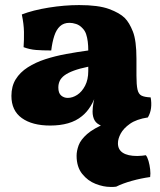

<svg xmlns="http://www.w3.org/2000/svg" viewBox="-20 -488 629 757"><path d="M383 9Q361 1 353 -13.5Q345 -28 345 -48Q345 -63 348.5 -83.5Q352 -104 359 -123L363 -129Q352 -93 337 -69Q322 -45 303 -30Q280 -11 248.5 -2Q217 7 178 7Q107 7 66 -22.5Q25 -52 25 -110Q25 -148 42 -175.5Q59 -203 89.5 -222.5Q120 -242 158.5 -254.5Q197 -267 240.5 -275Q284 -283 328 -289Q328 -308 326 -324Q324 -340 319.5 -353.5Q315 -367 305 -377Q294 -389 280 -393.5Q266 -398 254 -398Q231 -398 216.5 -384.5Q202 -371 194 -346.5Q186 -322 182 -289Q147 -289 122 -291Q97 -293 73 -302Q75 -331 74.5 -362Q74 -393 66 -431Q110 -448 172 -458Q234 -468 292 -468Q368 -468 410 -452.5Q452 -437 472 -417Q490 -399 504 -363.5Q518 -328 518 -256V-190Q518 -154 522 -135.5Q526 -117 538 -111Q550 -105 574 -104Q578 -82 575.5 -62Q573 -42 563 -25Q517 -24 471 -16Q425 -8 383 9ZM247 -102Q266 -102 284.5 -114Q303 -126 315.5 -150Q328 -174 328 -208V-225Q294 -218 271 -209.5Q248 -201 234.5 -191Q221 -181 215.5 -169Q210 -157 210 -143Q210 -121 221 -111.5Q232 -102 247 -102ZM536 -40 563 -25Q518 -18 492.5 0Q467 18 456 38.5Q445 59 445 77Q445 102 464.5 114.5Q484 127 521 127Q531 127 539.5 126Q548 125 555 124Q561 131 565.5 146.5Q570 162 572 179.5Q574 197 572 210Q536 215 500 225Q464 235 438 248Q431 249 426.5 249Q422 249 415 249Q388 249 357 237Q326 225 304 197.5Q282 170 282 126Q282 107 290 85Q298 63 323.5 40.5Q349 18 400 -3Q451 -24 536 -40Z"/></svg>

Font: Vollkorn Black
Style: Regular
Weight: 900
Designer: Friedrich Althausen
Foundry: Friedrich Althausen
Version: Version 5.000